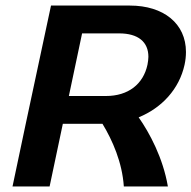

<svg xmlns="http://www.w3.org/2000/svg" viewBox="-20 -670 688 690"><path d="M227.5 -325 275 -550H408.3C476.7 -550 513.3 -519.2 513.3 -465.8C513.3 -456.7 511.7 -447.5 510 -437.5C495 -367.5 440.8 -325 360.8 -325ZM348.3 -225C384.2 -165.8 419.2 -86.7 425 0H583.3C565.8 -102.5 517.5 -192.5 478.3 -248.3C561.7 -282.5 624.2 -350 643.3 -437.5C646.7 -453.3 648.3 -468.3 648.3 -483.3C648.3 -585 568.3 -650 446.7 -650H163.3L72.5 -225L25 0H158.3L205.8 -225Z"/></svg>

Font: BoonHome
Style: Bold Oblique
Weight: 700
Italic angle: -12°
Designer: Sungsit Sawaiwan
Foundry: Sungsit Sawaiwan
Version: Version 0.2